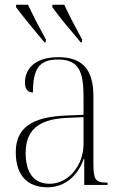

<svg xmlns="http://www.w3.org/2000/svg" viewBox="-20 -786 524 816"><path d="M169 -606H174L175 -618C149 -665 120 -721 99 -766H49L48 -756C79 -714 125 -658 169 -606ZM323 -606H328L329 -618C303 -665 274 -721 253 -766H203L202 -756C232 -714 279 -658 323 -606ZM182 10C262 10 314 -47 336 -111H338V0H437V-10H432C385 -10 377 -23 377 -93V-377C377 -489 332 -543 228 -543C128 -543 86 -493 86 -435C86 -408 98 -393 120 -393C120 -490 144 -533 226 -533C316 -533 335 -482 335 -373V-298L260 -295C116 -289 47 -243 47 -139C47 -39 98 10 182 10ZM191 -5C121 -5 89 -56 89 -135C89 -226 135 -279 263 -285L335 -288V-173C335 -86 273 -5 191 -5Z"/></svg>

Font: Noto Serif Display SemiCondensed ExtraLight
Style: Regular
Weight: 200
Width: 4
Designer: Monotype Design Team
Foundry: Monotype Imaging Inc.
Version: Version 2.009